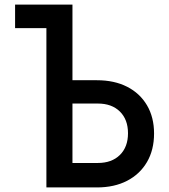

<svg xmlns="http://www.w3.org/2000/svg" viewBox="-20 -820 740 840"><path d="M46 -800H297V-469H404Q480 -469 536 -440.5Q592 -412 623 -359.5Q654 -307 654 -236Q654 -164 623 -111Q592 -58 536 -29Q480 0 404 0H183V-697H46ZM297 -107H408Q469 -107 504.5 -142Q540 -177 540 -237Q540 -297 504.5 -332Q469 -367 408 -367H297Z"/></svg>

Font: Martian Mono
Style: Regular
Weight: 400
Monospace: yes
Designer: Roman Shamin
Foundry: Evil Martians
Version: Version 1.000; ttfautohint (v1.8.4.7-5d5b)